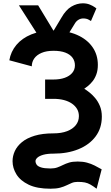

<svg xmlns="http://www.w3.org/2000/svg" viewBox="-20 -920 675 1165"><path d="M324.2 -701.4 214.4 -700.7 94.7 -887.7H211.4ZM482.4 -899.9Q506.3 -899.9 524.9 -892.2Q543.5 -884.5 554.2 -876.8Q564.9 -869.1 564.9 -869.1L532 -792.5Q532 -792.5 518.6 -800.3Q505.1 -808.1 484.9 -808.1Q469.5 -808.1 455.7 -799.7Q441.9 -791.3 432.6 -774.7L387.2 -700.7L287.8 -704.6L352.5 -812.5Q379.4 -860.1 413.1 -880Q446.8 -899.9 482.4 -899.9ZM304.7 12.2Q267.3 12.2 243 19Q218.8 25.9 207 36.5Q195.3 47.1 195.3 58.1Q195.3 69.1 202.4 79.2Q209.5 89.4 229.1 95.7Q248.8 102.1 286.1 102.3Q310.8 102.3 328.2 95.8Q345.7 89.4 362.2 81.1Q378.7 72.8 399.5 66.4Q420.4 60.1 451.4 60.1Q483.2 60.1 508.1 66.9Q533 73.7 554.2 84.4Q575.4 95 596.9 107.4L566.2 225.1Q544.2 208.7 528.3 199.7Q512.5 190.7 495.2 187.1Q478 183.6 451.4 183.6Q431.4 183.6 416 189.9Q400.6 196.3 384.3 204.3Q367.9 212.4 344.8 218.8Q321.8 225.1 286.1 225.1Q204.8 225.1 154.1 200.7Q103.3 176.3 79.7 137.9Q56.2 99.6 56.2 58.1Q56.2 26.9 69.8 -3.1Q83.5 -33 113 -57.5Q142.6 -82 190.1 -96.4Q237.5 -110.8 304.7 -110.8Q352.3 -110.8 386.8 -124Q421.4 -137.2 440.1 -160.8Q458.7 -184.3 458.7 -215.6Q458.7 -239.3 447.8 -258.3Q436.8 -277.3 416.5 -291.4Q396.2 -305.4 367.9 -312.9Q339.6 -320.3 304.7 -320.3H253.7V-437.5H304.7Q344 -437.5 373 -448Q402.1 -458.5 418.3 -477.8Q434.6 -497.1 434.6 -523.4Q434.6 -550 420 -569.8Q405.5 -589.6 376.8 -600.7Q348.1 -611.8 304.7 -611.8Q261.7 -611.8 232.3 -599.2Q202.9 -586.7 187.9 -565.4Q172.9 -544.2 172.9 -517.6L36.6 -554.2Q45.4 -606.7 79.5 -647.5Q113.5 -688.2 170.5 -711.5Q227.5 -734.9 304.7 -734.9Q386.5 -734.9 446.9 -708.5Q507.3 -682.1 540.5 -635.3Q573.7 -588.4 573.7 -526.4Q573.7 -493.7 564.8 -469.2Q555.9 -444.8 542.4 -427.7Q528.8 -410.6 515 -399.3Q501.2 -387.9 491.2 -381.3Q503.7 -374 521.5 -360.2Q539.3 -346.4 556.9 -325.7Q574.5 -304.9 586.2 -276.9Q597.9 -248.8 597.9 -212.6Q597.9 -142.6 560.2 -92.2Q522.5 -41.7 456.3 -14.8Q390.1 12.2 304.7 12.2Z"/></svg>

Font: Giphurs
Style: Regular
Weight: 400
Version: Version 2.010